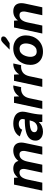

<svg xmlns="http://www.w3.org/2000/svg" viewBox="1277 -2039 774 3368"><g transform="rotate(-90 1664.0 -355.0)"><path d="M4 0 110 -496H229L234 -428Q257 -461 297 -485Q337 -509 392 -509Q443 -509 478 -486.5Q513 -464 525 -419Q563 -467 608.5 -488Q654 -509 708 -509Q761 -509 795.5 -485Q830 -461 842 -415Q854 -369 839 -302L775 0H636L695 -281Q707 -333 694.5 -366.5Q682 -400 637 -400Q590 -400 559 -364.5Q528 -329 513 -256L459 0H319L379 -281Q391 -333 378 -366.5Q365 -400 321 -400Q273 -400 243 -363Q213 -326 198 -256L144 0Z M1037 12Q995 12 959.5 -3Q924 -18 902.5 -47.5Q881 -77 881 -119Q881 -183 921 -225Q961 -267 1044 -287.5Q1127 -308 1254 -307L1257 -320Q1268 -366 1243 -389.5Q1218 -413 1173 -413Q1139 -413 1112 -398.5Q1085 -384 1074 -353L955 -395Q978 -437 1014 -462Q1050 -487 1093 -498Q1136 -509 1178 -509Q1253 -509 1304 -484.5Q1355 -460 1376.5 -411Q1398 -362 1383 -289L1361 -187Q1349 -130 1343.5 -80Q1338 -30 1339 0H1209L1206 -60Q1172 -23 1129.5 -5.5Q1087 12 1037 12ZM1099 -85Q1128 -85 1155 -96.5Q1182 -108 1202.5 -134.5Q1223 -161 1232 -206L1236 -222Q1129 -222 1079 -202Q1029 -182 1029 -140Q1029 -113 1050 -99Q1071 -85 1099 -85Z M1438 0 1544 -496H1653L1658 -405Q1679 -441 1709.5 -464.5Q1740 -488 1775.5 -499.5Q1811 -511 1849 -509L1819 -371Q1745 -379 1694.5 -344.5Q1644 -310 1626 -231L1577 0Z M1824 0 1930 -496H2039L2044 -405Q2065 -441 2095.5 -464.5Q2126 -488 2161.5 -499.5Q2197 -511 2235 -509L2205 -371Q2131 -379 2080.5 -344.5Q2030 -310 2012 -231L1963 0Z M2441 12Q2373 12 2321 -14.5Q2269 -41 2239.5 -90.5Q2210 -140 2210 -209Q2210 -269 2230 -323Q2250 -377 2287.5 -418.5Q2325 -460 2378 -484.5Q2431 -509 2497 -509Q2564 -509 2616 -482Q2668 -455 2697.5 -406Q2727 -357 2727 -288Q2727 -228 2707.5 -174Q2688 -120 2650.5 -78Q2613 -36 2560 -12Q2507 12 2441 12ZM2445 -98Q2485 -98 2511.5 -117Q2538 -136 2554.5 -165.5Q2571 -195 2578.5 -228Q2586 -261 2586 -287Q2586 -335 2564 -367Q2542 -399 2492 -399Q2453 -399 2426 -380Q2399 -361 2383 -331Q2367 -301 2359 -268.5Q2351 -236 2351 -209Q2351 -162 2373 -130Q2395 -98 2445 -98ZM2477 -573 2596 -690Q2614 -707 2628 -714.5Q2642 -722 2661 -722Q2685 -722 2697 -711Q2709 -700 2709 -684Q2709 -661 2694 -645Q2679 -629 2657 -616L2591 -573Z M2760 0 2866 -496H2985L2990 -428Q3012 -461 3053.5 -485Q3095 -509 3151 -509Q3205 -509 3240 -485Q3275 -461 3287 -415Q3299 -369 3285 -302L3220 0H3081L3141 -281Q3152 -333 3139.5 -366.5Q3127 -400 3081 -400Q3030 -400 2999.5 -363Q2969 -326 2954 -256L2900 0Z"/></g></svg>

Font: Atkinson Hyperlegible Next
Style: Bold Italic
Weight: 700
Italic angle: -12°
Designer: Elliott Scott, Megan Eiswerth, Linus Boman, Theodore Petrosky, Letters from Sweden
Foundry: Applied Design Works, Letters from Sweden
Version: Version 2.001